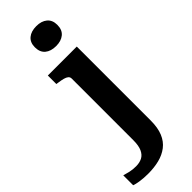

<svg xmlns="http://www.w3.org/2000/svg" viewBox="-399 -803 1069 1069"><g transform="rotate(-45 136.0 -268.0)"><path d="M109 52V-433Q109 -445 100.5 -452Q92 -459 77 -463Q62 -467 40 -470L27 -472V-539H255V43Q255 100 239 138.5Q223 177 193 200Q163 223 123 233Q83 243 36 243Q0 243 -28.5 238.5Q-57 234 -69 229V151Q-53 156 -31 161Q-9 166 17 166Q45 166 65.5 155.5Q86 145 97.5 120Q109 95 109 52ZM176 -622Q135 -622 111 -642Q87 -662 87 -701Q87 -739 111 -759Q135 -779 176 -779Q216 -779 240 -759Q264 -739 264 -701Q264 -662 240 -642Q216 -622 176 -622Z"/></g></svg>

Font: Roboto Serif 20pt SemiBold
Style: Regular
Weight: 600
Version: Version 1.008